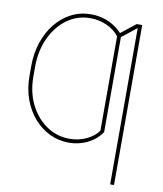

<svg xmlns="http://www.w3.org/2000/svg" viewBox="-99 -817 937 1101"><g transform="rotate(10 369.0 -266.5)"><path d="M532.2 -383.8V-85Q512.2 -55.2 482.7 -33.9Q453.1 -12.7 417.2 -1.5Q381.3 9.8 341.8 9.8Q283.2 9.8 231.2 -15.1Q179.2 -40 139.4 -85.4Q99.6 -130.9 77.1 -192.6Q54.7 -254.4 54.7 -328.1V-348.6H77.1V-328.1Q77.6 -235.8 113.5 -164.8Q149.4 -93.8 209.7 -53.2Q270 -12.7 342.8 -12.7Q395 -12.7 440.9 -34.2Q486.8 -55.7 509.8 -89.8V-383.8ZM532.2 -649.4V-327.1H509.8V-638.7Q482.9 -674.3 437.7 -694.6Q392.6 -714.8 341.8 -714.8Q266.6 -714.8 206.8 -671.6Q147 -628.4 112.1 -553.7Q77.1 -479 77.1 -383.8V-342.8H54.7V-383.8Q54.7 -459.5 76.2 -523.9Q97.7 -588.4 136.7 -636.2Q175.8 -684.1 228 -710.7Q280.3 -737.3 341.8 -737.3Q379.4 -737.3 414.6 -727.1Q449.7 -716.8 479.7 -697Q509.8 -677.2 532.2 -649.4ZM640.6 -727.5V204.1H618.2V-706.1L514.6 -624V-653.3L608.4 -727.5Z"/></g></svg>

Font: Inter 24pt Thin
Style: Regular
Weight: 250
Designer: Rasmus Andersson
Foundry: rsms
Version: Version 4.001;git-66647c0bb